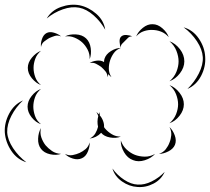

<svg xmlns="http://www.w3.org/2000/svg" viewBox="-111 -657 877 801"><path d="M84 -580Q104 -614 143.5 -628Q183 -642 221 -635Q259 -627 290.5 -599.5Q322 -572 328 -533Q309 -567 279.5 -593Q250 -619 219 -625Q188 -631 151 -618Q114 -605 84 -580ZM457 -505Q465 -525 485 -541Q505 -557 526 -556Q547 -556 566.5 -539Q586 -522 593 -502Q579 -518 561 -525Q543 -532 525 -532Q508 -533 489.5 -527Q471 -521 457 -505ZM655 -543Q694 -532 718.5 -496Q743 -460 745 -420Q748 -379 728 -340.5Q708 -302 671 -286Q700 -314 718.5 -350.5Q737 -387 735 -419Q733 -451 710.5 -485Q688 -519 655 -543ZM60 -461Q58 -476 64 -494Q70 -512 83 -519Q96 -526 114.5 -520.5Q133 -515 144 -505Q130 -511 117.5 -507Q105 -503 94 -498Q84 -492 73.5 -484Q63 -476 60 -461ZM160 -505Q179 -515 205.5 -513.5Q232 -512 248 -497Q264 -482 267.5 -456Q271 -430 263 -410Q264 -432 254.5 -450Q245 -468 232 -480Q219 -492 200 -500Q181 -508 160 -505ZM393 -457Q389 -467 388 -482Q387 -497 394 -504Q402 -512 416.5 -511Q431 -510 441 -505Q430 -506 423.5 -499.5Q417 -493 411 -487Q405 -481 398.5 -474.5Q392 -468 393 -457ZM596 -485Q621 -476 639.5 -452Q658 -428 658 -401Q658 -375 639.5 -351Q621 -327 596 -318Q616 -335 625 -357.5Q634 -380 634 -401Q634 -422 625 -445Q616 -468 596 -485ZM263 -394Q275 -402 293 -404Q311 -406 323 -398Q323 -406 325 -412Q331 -431 352 -444Q373 -457 393 -457Q374 -450 363.5 -435Q353 -420 348 -404Q343 -389 343 -370.5Q343 -352 354 -335Q347 -340 341 -348Q340 -341 338 -335Q337 -350 328.5 -360Q320 -370 311 -378Q301 -385 289.5 -391Q278 -397 263 -394ZM60 -302Q39 -310 22 -330.5Q5 -351 5 -374Q5 -396 22 -416.5Q39 -437 60 -445Q43 -431 36 -411.5Q29 -392 29 -374Q29 -355 36 -335.5Q43 -316 60 -302ZM596 -302Q620 -293 638 -270Q656 -247 656 -222Q656 -197 638 -174Q620 -151 596 -143Q615 -159 623.5 -180.5Q632 -202 632 -222Q632 -242 623.5 -264Q615 -286 596 -302ZM60 -139Q38 -146 21 -167.5Q4 -189 4 -212Q4 -235 21 -256.5Q38 -278 60 -286Q42 -271 35 -251Q28 -231 28 -212Q28 -194 35 -173.5Q42 -153 60 -139ZM-1 20Q-40 8 -64 -28Q-88 -64 -91 -105Q-93 -145 -72.5 -183.5Q-52 -222 -15 -238Q-45 -210 -63.5 -174Q-82 -138 -81 -105Q-79 -73 -56.5 -39Q-34 -5 -1 20ZM291 -190Q296 -186 302 -180Q304 -186 306 -190Q305 -182 305 -176Q314 -166 319 -152.5Q324 -139 323 -127Q325 -123 328 -120Q339 -107 355.5 -97Q372 -87 393 -87Q373 -79 348 -83.5Q323 -88 311 -103Q291 -82 263 -79Q279 -87 287 -101Q295 -115 298 -128Q293 -150 299 -173Q296 -182 291 -190ZM596 -127Q610 -114 618 -92.5Q626 -71 619 -53Q612 -36 591.5 -25.5Q571 -15 552 -15Q570 -21 580.5 -34.5Q591 -48 596 -62Q602 -76 603.5 -93Q605 -110 596 -127ZM144 -15Q123 -8 98 -13.5Q73 -19 60 -36Q47 -53 48 -78.5Q49 -104 60 -123Q55 -102 61.5 -83.5Q68 -65 79 -51Q90 -38 106 -27Q122 -16 144 -15ZM536 -15Q520 3 493 11.5Q466 20 444 11Q421 3 406.5 -22Q392 -47 393 -71Q401 -48 417.5 -33Q434 -18 452 -11Q470 -4 492.5 -3.5Q515 -3 536 -15ZM263 -63Q264 -45 255.5 -24.5Q247 -4 231 3Q214 11 193 4.5Q172 -2 160 -15Q176 -7 192 -10Q208 -13 221 -19Q234 -25 246 -35Q258 -45 263 -63ZM576 60Q562 92 529.5 109Q497 126 462 123Q428 121 398 100Q368 79 358 46Q378 74 407 93Q436 112 463 113Q491 115 521.5 100Q552 85 576 60Z"/></svg>

Font: Rubik Puddles
Style: Regular
Weight: 400
Designer: Hubert and Fischer, NaN
Foundry: Hubert and Fischer, NaN
Version: Version 2.200